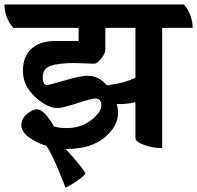

<svg xmlns="http://www.w3.org/2000/svg" viewBox="-69 -645 885 862"><path d="M796 -520H659V20Q619 20 579 6Q539 -8 539 -26V-186Q498 -176 455 -178Q461 -157 461 -138Q461 -77 399 -26.5Q337 24 228 24H226Q298 103 315 133Q310 144 276 167.5Q242 191 225 197Q222 190 204 144Q168 54 140 10Q92 -5 59.5 -29.5Q27 -54 27 -83Q27 -112 51.5 -133Q76 -154 96 -154Q116 -154 138.5 -128Q161 -102 172 -78Q196 -70 231 -70Q294 -70 340 -105.5Q386 -141 386 -172Q386 -203 359 -203Q344 -203 277.5 -181.5Q211 -160 189 -160Q143 -160 88.5 -210Q34 -260 34 -326.5Q34 -393 73 -427Q112 -461 179 -461H284V-520H-10Q-49 -568 -49 -625H757Q796 -577 796 -520ZM353 -359 268 -362Q191 -362 157 -349Q123 -336 123 -299.5Q123 -263 142 -263Q150 -263 222 -284Q294 -305 325 -305Q373 -305 411 -262Q484 -270 539 -296V-520H404V-423Q404 -405 385.5 -382Q367 -359 353 -359Z"/></svg>

Font: Karma
Style: Bold
Weight: 700
Designer: Joana Correia
Foundry: Indian Type Foundry
Version: Version 1.202;PS 1.0;hotconv 1.0.78;makeotf.lib2.5.61930; tt